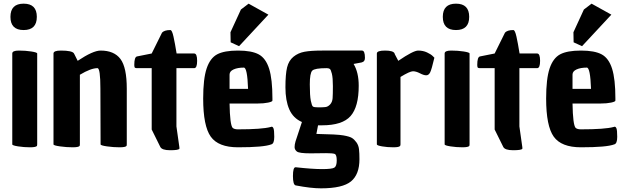

<svg xmlns="http://www.w3.org/2000/svg" viewBox="-20 -788 3418 1048"><path d="M47 0V-496Q47 -512 83 -512Q119 -512 151 -507Q183 -502 183 -496V0Q183 6 182 8Q177 16 144 16Q111 16 79 11Q47 6 47 0ZM109 -624Q37 -624 37 -696Q37 -768 109 -768Q181 -768 181 -696Q181 -624 109 -624Z M529 -512Q603 -512 637.5 -466Q672 -420 672 -304V0Q672 6 671 8Q666 16 632.5 16Q599 16 564 11Q529 6 529 0L528 -304Q528 -416 512 -416Q476 -416 416 -380V0Q416 6 415 8Q410 16 376.5 16Q343 16 307.5 11Q272 6 272 0V-496Q272 -512 312 -512Q375 -512 384 -496Q384 -494 385 -494L404 -456Q488 -512 529 -512Z M808 -416H728Q716 -416 714.5 -421.5Q713 -427 713 -434Q713 -477 728 -480L808 -496L864 -609Q876 -624 910 -624Q919 -624 927 -588Q935 -552 944 -496H1040Q1056 -496 1056 -456Q1056 -416 1040 -416H943V-98L959 15V16Q960 22 959 24Q954 32 909 32Q864 32 855 14L808 -81Z M1279 16Q1172 16 1130.5 -42Q1089 -100 1089 -250Q1089 -358 1108 -414.5Q1127 -471 1165.5 -491.5Q1204 -512 1279 -512Q1354 -512 1392.5 -491Q1431 -470 1449 -413Q1467 -356 1467 -251Q1467 -245 1467 -239Q1467 -233 1443.5 -228Q1420 -223 1387 -223H1233Q1235 -106 1250 -90Q1259 -82 1279 -82Q1410 -82 1458 -95Q1460 -96 1461 -96Q1468 -98 1472.5 -88Q1477 -78 1477 -41Q1477 -4 1461 0Q1420 16 1279 16ZM1233 -381V-303H1334Q1330 -419 1311 -419Q1277 -419 1255 -409Q1233 -399 1233 -381ZM1285 -536 1239 -557 1238 -612 1295 -736 1337 -768 1445 -708Z M1760 48 1675 49Q1613 49 1600.5 39Q1588 29 1588 15Q1588 1 1593 -16L1628 -122Q1580 -143 1559 -191Q1538 -239 1538 -311Q1538 -383 1547 -420Q1556 -457 1581.5 -478Q1607 -499 1642 -505.5Q1677 -512 1738 -512H1956Q1972 -512 1972 -472Q1972 -452 1956 -448L1953 -447L1910 -439Q1938 -393 1938 -320Q1938 -205 1893.5 -154.5Q1849 -104 1738 -104H1716L1707 -57Q1820 -55 1854 -49Q1888 -43 1901 -35Q1914 -27 1925.5 -11Q1937 5 1939.5 26Q1942 47 1942 81Q1942 164 1896 202Q1850 240 1732 240Q1677 240 1594 224Q1579 221 1579 173Q1579 125 1593 125Q1593 125 1594 125H1595Q1685 135 1738.5 135Q1792 135 1805 127Q1818 119 1818 87.5Q1818 56 1806.5 52Q1795 48 1760 48ZM1763 -416Q1698 -416 1684.5 -402.5Q1671 -389 1671 -327.5Q1671 -266 1676.5 -238.5Q1682 -211 1688 -206.5Q1694 -202 1717.5 -202Q1741 -202 1755.5 -203.5Q1770 -205 1782 -218Q1794 -231 1795.5 -252Q1797 -273 1797 -318Q1797 -363 1791.5 -385.5Q1786 -408 1780 -412Q1774 -416 1763 -416Z M2154 -456Q2236 -512 2262.5 -512Q2289 -512 2310.5 -502Q2332 -492 2342 -482L2351 -473Q2336 -409 2328 -393Q2320 -377 2306.5 -377Q2293 -377 2272 -388Q2251 -399 2234 -399Q2217 -399 2166 -368V0Q2166 6 2164 8Q2160 16 2127 16Q2094 16 2065.5 11Q2037 6 2037 0V-496Q2037 -512 2082 -512Q2127 -512 2134 -496V-494Z M2407 0V-496Q2407 -512 2443 -512Q2479 -512 2511 -507Q2543 -502 2543 -496V0Q2543 6 2542 8Q2537 16 2504 16Q2471 16 2439 11Q2407 6 2407 0ZM2469 -624Q2397 -624 2397 -696Q2397 -768 2469 -768Q2541 -768 2541 -696Q2541 -624 2469 -624Z M2680 -416H2600Q2588 -416 2586.5 -421.5Q2585 -427 2585 -434Q2585 -477 2600 -480L2680 -496L2736 -609Q2748 -624 2782 -624Q2791 -624 2799 -588Q2807 -552 2816 -496H2912Q2928 -496 2928 -456Q2928 -416 2912 -416H2815V-98L2831 15V16Q2832 22 2831 24Q2826 32 2781 32Q2736 32 2727 14L2680 -81Z M3151 16Q3044 16 3002.5 -42Q2961 -100 2961 -250Q2961 -358 2980 -414.5Q2999 -471 3037.5 -491.5Q3076 -512 3151 -512Q3226 -512 3264.5 -491Q3303 -470 3321 -413Q3339 -356 3339 -251Q3339 -245 3339 -239Q3339 -233 3315.5 -228Q3292 -223 3259 -223H3105Q3107 -106 3122 -90Q3131 -82 3151 -82Q3282 -82 3330 -95Q3332 -96 3333 -96Q3340 -98 3344.5 -88Q3349 -78 3349 -41Q3349 -4 3333 0Q3292 16 3151 16ZM3105 -381V-303H3206Q3202 -419 3183 -419Q3149 -419 3127 -409Q3105 -399 3105 -381ZM3157 -536 3111 -557 3110 -612 3167 -736 3209 -768 3317 -708Z"/></svg>

Font: Chau Philomene One
Style: Regular
Weight: 400
Designer: Vicente Lamonaca
Foundry: TipoType
Version: Version 1.002